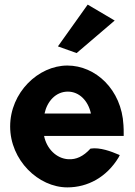

<svg xmlns="http://www.w3.org/2000/svg" viewBox="-20 -789 585 832"><path d="M231 -588 312 -559 477 -700 360 -769ZM171 -200H516V-210C516 -222 516 -235 515 -247C507 -401 394 -505 272 -505C146 -505 24 -388 24 -241C24 -95 146 23 272 23C360 23 442 -21 494 -107L499 -117L489 -121C466 -131 413 -152 372 -145C341 -111 310 -97 276 -99C224 -102 182 -145 171 -200ZM374 -297H173C184 -349 221 -392 274 -392C323 -392 362 -353 374 -297Z"/></svg>

Font: Bluebird
Style: SfBdNrw
Weight: 700
Designer: Jasper
Foundry: Cannot Into Space Fonts
Version: Version 0.98